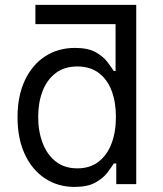

<svg xmlns="http://www.w3.org/2000/svg" viewBox="-20 -747 661 779"><path d="M123.6 -727.3H460.2V-649.1H123.6ZM532.7 0H451.7V-83.8H441.8Q432.5 -68.9 415.5 -46.3Q398.4 -23.8 366.8 -6.2Q335.2 11.4 282.7 11.4Q214.5 11.4 162.3 -23.3Q110.1 -57.9 80.6 -121.3Q51.1 -184.7 51.1 -271.3Q51.1 -357.2 80.6 -420.5Q110.1 -483.7 162.6 -518.1Q215.2 -552.6 284.1 -552.6Q337.4 -552.6 368.4 -535Q399.5 -517.4 416 -495.2Q432.5 -473 441.8 -458.8H448.9V-727.3H532.7ZM450.3 -272.7Q450.3 -333.8 432.5 -379.8Q414.8 -425.8 380 -451.5Q345.2 -477.3 294 -477.3Q240.8 -477.3 205.4 -450.1Q170.1 -422.9 152.5 -376.6Q134.9 -330.3 134.9 -272.7Q134.9 -214.5 152.9 -167.1Q170.8 -119.7 206.1 -91.8Q241.5 -63.9 294 -63.9Q344.5 -63.9 379.3 -90.4Q414.1 -116.8 432.2 -163.9Q450.3 -210.9 450.3 -272.7Z"/></svg>

Font: InterMG
Style: Regular
Weight: 400
Designer: Rasmus Andersson
Foundry: rsms
Version: Version 3.019;December 26, 2023;FontCreator 15.0.0.2955 64-b